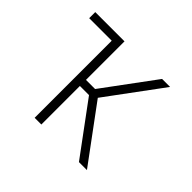

<svg xmlns="http://www.w3.org/2000/svg" viewBox="-124 -684 849 849"><g transform="rotate(45 300.0 -260.0)"><path d="M454 0 276 -241H219V0H177V-482H36V-520H219V-279H276L454 -520H504L312 -260L504 0Z"/></g></svg>

Font: Iosevka Extralight Extended
Style: Regular
Weight: 200
Width: 7
Monospace: yes
Designer: Belleve Invis
Foundry: Belleve Invis
Version: Version 32.5.0; ttfautohint (v1.8.4)